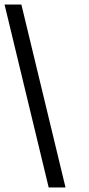

<svg xmlns="http://www.w3.org/2000/svg" viewBox="-40 -772 390 844"><path d="M-20 -752H54L248 52H174Z"/></svg>

Font: Pathway Extreme 8pt Thin 12pt Medium
Style: Regular
Weight: 500
Version: Version 1.001;gftools[0.9.26]